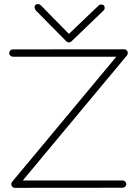

<svg xmlns="http://www.w3.org/2000/svg" viewBox="-20 -905 660 925"><path d="M578.1 -667.5Q585.4 -667.5 590.6 -662.4Q595.7 -657.2 595.7 -649.9Q595.7 -643.1 591.8 -638.2L89.8 -35.6H570.3Q577.6 -35.6 583 -30.5Q588.4 -25.4 588.4 -18.1Q588.4 -10.7 583 -5.6Q577.6 -0.5 570.3 -0.5L51.8 0Q44.4 0 39.3 -5.4Q34.2 -10.7 34.2 -18.1Q34.2 -23.9 38.6 -29.3L540.5 -631.8H42Q34.7 -631.8 29.5 -637Q24.4 -642.1 24.4 -649.4Q24.4 -656.7 29.5 -661.9Q34.7 -667 42 -667H42.5ZM299.8 -705.6 151.4 -856V-856.4Q150.9 -857.4 148.7 -861.8Q146.5 -866.2 146.5 -868.2Q146.5 -885.3 163.6 -885.3Q170.9 -885.3 176.3 -879.9L312 -741.7L455.1 -878.4Q460 -883.3 467.3 -883.3Q484.4 -883.3 484.4 -866.2Q484.4 -859.9 478.5 -854L323.7 -705.1Q319.3 -700.7 311.5 -700.7Q304.7 -700.7 299.8 -705.6Z"/></svg>

Font: Manjari Thin
Style: Regular
Weight: 100
Designer: Santhosh Thottingal <santhosh.thottingal@gmail.com>
Version: Version 2.000